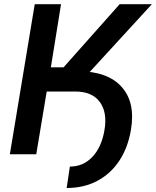

<svg xmlns="http://www.w3.org/2000/svg" viewBox="-20 -748 756 931"><path d="M244.1 -304.2 260.3 -402.3H360.8Q501 -402.3 569.1 -327.4Q637.2 -252.4 615.2 -120.1Q600.6 -31.7 558.3 31.7Q516.1 95.2 451.2 129.4Q386.2 163.6 303.2 163.6L318.8 59.6Q382.8 60.1 427.5 13.2Q472.2 -33.7 486.3 -115.7Q501.5 -202.6 464.1 -253.4Q426.8 -304.2 344.7 -304.2ZM27.8 0 148.4 -727.5H275.9L226.6 -421.4H288.1L560.1 -727.5H716.3L328.1 -304.2H206.5L155.8 0Z"/></svg>

Font: Inter SemiBold
Style: Italic
Weight: 600
Italic angle: -9.3988°
Designer: Rasmus Andersson
Foundry: rsms
Version: Version 4.001;git-66647c0bb